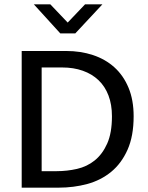

<svg xmlns="http://www.w3.org/2000/svg" viewBox="-20 -865 682 885"><path d="M285 -630Q352 -630 409 -611Q466 -592 507.5 -554.5Q549 -517 572.5 -460.5Q596 -404 596 -329Q596 -238 568 -175Q540 -112 492.5 -73Q445 -34 382.5 -17Q320 0 250 0H80V-630ZM172 -76H241Q289 -76 335 -86.5Q381 -97 416.5 -125.5Q452 -154 474 -203Q496 -252 496 -329Q496 -383 480 -425Q464 -467 434 -495.5Q404 -524 361.5 -539Q319 -554 267 -554H172ZM136 -845H212L292 -761L372 -845H452L327 -711H258Z"/></svg>

Font: Ek Mukta
Style: Regular
Weight: 400
Designer: Girish Dalvi and Yashodeep Gholap
Foundry: Ek Type
Version: Version 2.538;PS 1.001;hotconv 16.6.51;makeotf.lib2.5.65220;